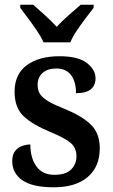

<svg xmlns="http://www.w3.org/2000/svg" viewBox="-20 -786 480 816"><path d="M209 10Q118 10 75 -20Q32 -50 32 -101Q32 -129 44.5 -144.5Q57 -160 75 -166Q93 -172 109 -172Q109 -114 135 -78.5Q161 -43 211 -43Q259 -43 282 -65.5Q305 -88 305 -122Q305 -157 281 -178Q257 -199 194 -225Q117 -257 79.5 -293Q42 -329 42 -396Q42 -471 94 -509Q146 -547 232 -547Q312 -547 349 -518.5Q386 -490 386 -453Q386 -423 366 -406.5Q346 -390 303 -390Q303 -440 281.5 -467.5Q260 -495 219 -495Q183 -495 161.5 -476.5Q140 -458 140 -425Q140 -401 151 -385Q162 -369 188 -354Q214 -339 260 -321Q328 -293 366 -256.5Q404 -220 404 -156Q404 -77 352.5 -33.5Q301 10 209 10ZM165 -606Q155 -629 137 -655.5Q119 -682 99.5 -708Q80 -734 66 -753V-766H121Q143 -747 171.5 -721Q200 -695 221 -672Q242 -695 271.5 -721Q301 -747 323 -766H378V-753Q363 -734 343.5 -708Q324 -682 306 -655.5Q288 -629 279 -606Z"/></svg>

Font: Noto Serif Tamil SemiCondensed SemiBold
Style: Regular
Weight: 600
Width: 4
Designer: Indian Type Foundry, Tom Grace, and the Monotype Design Team
Foundry: Monotype Imaging Inc.
Version: Version 2.004; ttfautohint (v1.8.4.7-5d5b)